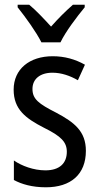

<svg xmlns="http://www.w3.org/2000/svg" viewBox="-20 -786 421 816"><path d="M156 -606H237C259 -652 307 -715 340 -755V-766H290C255 -735 231 -711 197 -673C166 -707 132 -743 104 -766H55V-755C90 -711 134 -650 156 -606ZM345 -145C345 -228 296 -266 219 -307C144 -345 118 -365 118 -408C118 -450 150 -477 203 -477C241 -477 278 -464 311 -445L341 -511C300 -534 255 -547 204 -547C105 -547 38 -492 38 -405C38 -321 89 -283 167 -243C240 -207 264 -182 264 -141C264 -92 233 -62 173 -62C123 -62 72 -81 39 -104V-21C72 -3 117 10 175 10C281 10 345 -45 345 -145Z"/></svg>

Font: Noto Sans Bengali Condensed
Style: Regular
Weight: 400
Width: 3
Designer: Jelle Bosma - Monotype Design Team
Foundry: Monotype Imaging Inc.
Version: Version 2.003